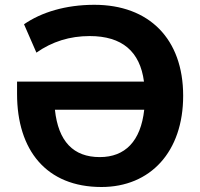

<svg xmlns="http://www.w3.org/2000/svg" viewBox="-20 -749 813 780"><path d="M392.1 10.7C590.8 10.7 724.1 -132.3 724.1 -359.9C724.1 -591.8 585 -729.5 363.3 -729.5C247.1 -729.5 147.9 -699.2 77.6 -650.4L127.9 -535.2C191.9 -580.1 263.7 -602.5 344.2 -602.5C476.1 -602.5 548.8 -540 564.9 -417.5H49.3V-367.2C49.3 -139.2 168 10.7 392.1 10.7ZM385.3 -110.8C278.3 -110.8 216.8 -174.3 203.1 -303.2H565.9C551.8 -175.3 488.3 -110.8 385.3 -110.8Z"/></svg>

Font: Winston
Style: Bold
Weight: 700
Designer: Vernon Adams, Kim Jin-seong, David Berlow, Cristiano Sobral
Foundry: The Winston Project Authors
Version: Version 3.004